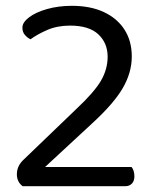

<svg xmlns="http://www.w3.org/2000/svg" viewBox="-20 -640 548 660"><path d="M57 -545Q57 -563 80 -580.5Q103 -598 142 -609Q181 -620 227 -620Q291 -620 337 -598.5Q383 -577 408 -538Q433 -499 433 -446Q433 -391 402.5 -338Q372 -285 298 -217L135 -66H432Q436 -62 439 -53.5Q442 -45 442 -34Q442 -18 433.5 -9Q425 0 411 0H58Q48 -7 43 -17.5Q38 -28 38 -40Q38 -56 44 -68.5Q50 -81 62 -92L242 -265Q304 -323 327 -362.5Q350 -402 350 -445Q350 -492 318 -522Q286 -552 221 -552Q177 -552 142.5 -537Q108 -522 85 -505Q74 -510 65.5 -520Q57 -530 57 -545Z"/></svg>

Font: Baloo Paaji 2
Style: Regular
Weight: 400
Designer: Shuchita Grover, Noopur Datye and Ek Type
Foundry: Ek Type
Version: Version 1.700